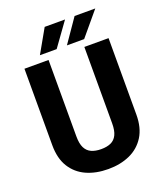

<svg xmlns="http://www.w3.org/2000/svg" viewBox="-162 -1008 961 1125"><g transform="rotate(-20 318.5 -445.5)"><path d="M251.5 -900.9H378.4L272.9 -754.4H168.5ZM438 -900.9H566.9L444.3 -754.4H336.9ZM580.6 -710.9V-234.4Q580.6 -151.9 546.4 -97.7Q512.2 -43.5 453.1 -16.8Q394 9.8 318.4 9.8Q241.7 9.8 182.6 -16.8Q123.5 -43.5 89.8 -97.7Q56.2 -151.9 56.2 -234.4V-710.9H206.5V-234.4Q206.5 -189 219.7 -162.8Q232.9 -136.7 258.1 -125.5Q283.2 -114.3 318.4 -114.3Q354.5 -114.3 379.2 -125.5Q403.8 -136.7 416.7 -162.8Q429.7 -189 429.7 -234.4V-710.9Z"/></g></svg>

Font: Robert Sans Black
Style: Regular
Weight: 900
Designer: Christian Robertson (extended by Adam Twardoch)
Foundry: Google
Version: Version 12.135;April 2, 2019;FontCreator 11.5.0.2425 64-bit;